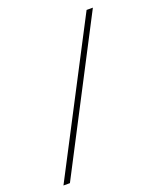

<svg xmlns="http://www.w3.org/2000/svg" viewBox="-154 -834 857 1033"><g transform="rotate(-20 275.0 -317.5)"><path d="M28 105 468 -740H504L65 105Z"/></g></svg>

Font: BioRhyme Expanded ExtraLight
Style: Regular
Weight: 275
Width: 7
Designer: Aoife Mooney
Foundry: Aoife Mooney Type
Version: Version 1.001